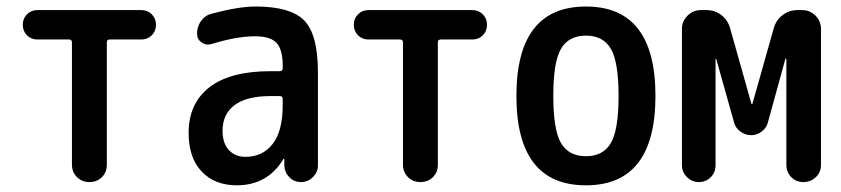

<svg xmlns="http://www.w3.org/2000/svg" viewBox="-20 -550 2540 580"><path d="M92.8 -430.7Q74.2 -430.7 61.5 -443.4Q48.8 -456.1 48.8 -475.1Q48.8 -494.1 61.5 -506.8Q74.2 -519.5 92.8 -519.5H407.2Q425.8 -519.5 438.5 -506.8Q451.2 -494.1 451.2 -475.1Q451.2 -456.1 438.5 -443.4Q425.8 -430.7 407.2 -430.7H311.5Q302.7 -430.7 302.7 -421.9V-52.7Q302.7 -29.3 287.6 -14.6Q272.5 0 250 0Q227.5 0 212.4 -15.1Q197.3 -30.3 197.3 -52.7V-421.9Q197.3 -430.7 188.5 -430.7Z M797.9 -259.8Q724.6 -259.8 688.5 -232.4Q652.3 -205.1 652.3 -155.3Q652.3 -117.2 671.4 -96.7Q690.4 -76.2 721.7 -76.2Q773.4 -76.2 803.7 -115.2Q834 -154.3 834 -232.4V-251Q834 -259.8 825.2 -259.8ZM695.3 9.8Q628.9 9.8 589.4 -31.7Q549.8 -73.2 549.8 -148.4Q549.8 -237.3 612.3 -286.1Q674.8 -335 797.9 -335H825.2Q834 -335 834 -343.8V-351.6Q834 -400.4 815.4 -420.4Q796.9 -440.4 750 -440.4Q695.3 -440.4 619.1 -417Q602.5 -412.1 588.9 -421.9Q575.2 -431.6 575.2 -448.2Q575.2 -469.7 587.4 -486.8Q599.6 -503.9 620.1 -508.8Q700.2 -530.3 752 -530.3Q858.4 -530.3 899.4 -487.8Q940.4 -445.3 940.4 -332V-49.8Q940.4 -30.3 925.3 -15.1Q910.2 0 889.6 0Q868.2 0 854 -14.6Q839.8 -29.3 838.9 -49.8V-69.3Q838.9 -70.3 837.9 -70.3Q835.9 -70.3 835.9 -69.3Q788.1 9.8 695.3 9.8Z M1092.8 -430.7Q1074.2 -430.7 1061.5 -443.4Q1048.8 -456.1 1048.8 -475.1Q1048.8 -494.1 1061.5 -506.8Q1074.2 -519.5 1092.8 -519.5H1407.2Q1425.8 -519.5 1438.5 -506.8Q1451.2 -494.1 1451.2 -475.1Q1451.2 -456.1 1438.5 -443.4Q1425.8 -430.7 1407.2 -430.7H1311.5Q1302.7 -430.7 1302.7 -421.9V-52.7Q1302.7 -29.3 1287.6 -14.6Q1272.5 0 1250 0Q1227.5 0 1212.4 -15.1Q1197.3 -30.3 1197.3 -52.7V-421.9Q1197.3 -430.7 1188.5 -430.7Z M1825.2 -402.8Q1801.8 -442.4 1750 -442.4Q1698.2 -442.4 1674.8 -402.8Q1651.4 -363.3 1651.4 -260.3Q1651.4 -157.2 1674.8 -117.7Q1698.2 -78.1 1750 -78.1Q1801.8 -78.1 1825.2 -117.7Q1848.6 -157.2 1848.6 -260.3Q1848.6 -363.3 1825.2 -402.8ZM1960 -260.3Q1960 9.8 1750 9.8Q1540 9.8 1540 -260.3Q1540 -530.3 1750 -530.3Q1960 -530.3 1960 -260.3Z M2040 -50.8V-462.9Q2040 -486.3 2057.1 -502.9Q2074.2 -519.5 2096.7 -519.5H2114.3Q2139.6 -519.5 2159.2 -504.4Q2178.7 -489.3 2185.5 -464.8L2250 -236.3Q2250 -235.4 2251 -235.4Q2252.9 -235.4 2252.9 -236.3L2317.4 -464.8Q2324.2 -489.3 2344.2 -504.4Q2364.3 -519.5 2388.7 -519.5H2403.3Q2426.8 -519.5 2443.4 -502.9Q2460 -486.3 2460 -462.9V-51.8Q2460 -29.3 2444.3 -14.6Q2428.7 0 2406.7 0Q2384.8 0 2370.1 -15.1Q2355.5 -30.3 2355.5 -51.8V-372.1Q2355.5 -373 2354 -373Q2352.5 -373 2352.5 -372.1L2299.8 -180.7Q2295.9 -164.1 2281.2 -152.8Q2266.6 -141.6 2249 -141.6Q2231.4 -141.6 2216.3 -152.8Q2201.2 -164.1 2197.3 -180.7L2143.6 -372.1Q2143.6 -373 2142.6 -373Q2141.6 -373 2141.6 -372.1V-50.8Q2141.6 -29.3 2127 -14.6Q2112.3 0 2091.3 0Q2070.3 0 2055.2 -15.1Q2040 -30.3 2040 -50.8Z"/></svg>

Font: Rounded Mgen+ 1m medium
Style: Regular
Weight: 500
Designer: [Source Han Sans]
Ryoko NISHIZUKA  (kana & ideographs); Paul D. Hunt (Latin, Greek & Cyrillic); Wenlong ZHANG  (bopomofo
Version: Version 1.059.20150602